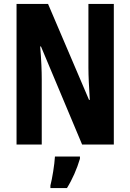

<svg xmlns="http://www.w3.org/2000/svg" viewBox="-20 -734 662 975"><path d="M558 0V-714H429V-389C429 -348 432 -294 436 -227H432L224 -714H64V0H192V-331C192 -372 190 -428 184 -498H188L397 0ZM386 72V61H259C257 101 245 174 236 208V221H320C347 178 371 123 386 72Z"/></svg>

Font: Noto Sans Arabic UI XCn
Style: Bold
Weight: 700
Width: 2
Designer: Monotype Design Team, Nadine Chahine and Nizar Qandah
Foundry: Monotype Imaging Inc.
Version: Version 2.010